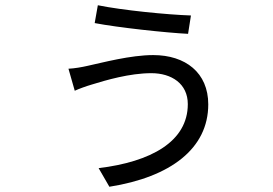

<svg xmlns="http://www.w3.org/2000/svg" viewBox="-20 -656 1040 732"><path d="M696 -259C696 -116 555 -39 356 -15L397 56C631 19 774 -90 774 -258C774 -379 687 -446 564 -446C477 -446 370 -417 314 -405C292 -400 264 -395 241 -394L265 -310C280 -317 307 -327 331 -334C383 -350 474 -377 557 -377C634 -377 696 -337 696 -259ZM353 -636 341 -568C429 -551 615 -531 697 -527L708 -597C617 -600 446 -617 353 -636Z"/></svg>

Font: Noto Sans Mono CJK SC Regular
Style: Regular
Weight: 400
Designer: Ryoko NISHIZUKA (kana & ideographs); Paul D. Hunt (Latin, Greek & Cyrillic); Wenlong ZHANG (bopomofo); Sandoll Communica
Foundry: Adobe Systems Incorporated
Version: Version 1.005;PS 1.005;hotconv 1.0.96;makeotf.lib2.5.65012